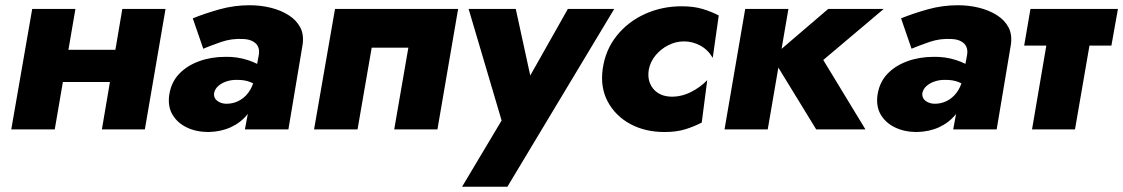

<svg xmlns="http://www.w3.org/2000/svg" viewBox="-20 -494 4288 733"><path d="M100 -181H474L496 -304H122ZM447 -460 369 0H533L612 -460ZM103 -460 23 0H189L268 -460Z M797 -137Q800 -154 813 -165.5Q826 -177 844 -183Q862 -189 880 -189Q913 -190 936 -180.5Q959 -171 981 -153L991 -231Q966 -252 925 -265Q884 -278 840 -277Q786 -277 739.5 -260Q693 -243 663 -211Q633 -179 626 -131Q620 -87 639 -55.5Q658 -24 694 -7Q730 10 776 10Q823 9 860.5 -8Q898 -25 923.5 -56Q949 -87 958 -129L950 -188Q943 -160 927.5 -139.5Q912 -119 889.5 -108Q867 -97 841 -98Q823 -99 809.5 -109Q796 -119 797 -137ZM756 -308Q782 -319 823.5 -333.5Q865 -348 910 -345Q931 -344 945.5 -336Q960 -328 965.5 -315Q971 -302 968 -284L915 0H1081L1135 -322Q1141 -361 1126.5 -389Q1112 -417 1082 -436Q1052 -455 1013.5 -464.5Q975 -474 933 -474Q874 -474 818.5 -458.5Q763 -443 716 -424Z M1729 -460H1259L1179 0H1345L1399 -312H1539L1485 0H1650Z M2325 -460H2148L1939 -90L2030 -88L1949 -460H1769L1895 -34L1744 219H1917Z M2457 -229Q2463 -259 2483 -283Q2503 -307 2531.5 -321.5Q2560 -336 2591 -336Q2624 -336 2653.5 -320Q2683 -304 2701 -273L2724 -435Q2695 -450 2661.5 -460Q2628 -470 2582 -470Q2507 -470 2442 -440.5Q2377 -411 2334 -357Q2291 -303 2281 -231Q2271 -160 2300.5 -105.5Q2330 -51 2386.5 -20.5Q2443 10 2517 10Q2563 10 2596.5 -0.5Q2630 -11 2659 -26L2680 -188Q2653 -160 2616.5 -142Q2580 -124 2541 -125Q2511 -126 2490.5 -140Q2470 -154 2461 -177Q2452 -200 2457 -229Z M2825 -460 2746 0H2911L2990 -460ZM3142 -460 2927 -276 3096 0H3284L3123 -265L3354 -460Z M3501 -137Q3504 -154 3517 -165.5Q3530 -177 3548 -183Q3566 -189 3584 -189Q3617 -190 3640 -180.5Q3663 -171 3685 -153L3695 -231Q3670 -252 3629 -265Q3588 -278 3544 -277Q3490 -277 3443.5 -260Q3397 -243 3367 -211Q3337 -179 3330 -131Q3324 -87 3343 -55.5Q3362 -24 3398 -7Q3434 10 3480 10Q3527 9 3564.5 -8Q3602 -25 3627.5 -56Q3653 -87 3662 -129L3654 -188Q3647 -160 3631.5 -139.5Q3616 -119 3593.5 -108Q3571 -97 3545 -98Q3527 -99 3513.5 -109Q3500 -119 3501 -137ZM3460 -308Q3486 -319 3527.5 -333.5Q3569 -348 3614 -345Q3635 -344 3649.5 -336Q3664 -328 3669.5 -315Q3675 -302 3672 -284L3619 0H3785L3839 -322Q3845 -361 3830.5 -389Q3816 -417 3786 -436Q3756 -455 3717.5 -464.5Q3679 -474 3637 -474Q3578 -474 3522.5 -458.5Q3467 -443 3420 -424Z M3914 -460 3890 -320H4223L4248 -460ZM3995 -440 3920 0H4084L4160 -440Z"/></svg>

Font: Jost ExtraBold
Style: Italic
Weight: 800
Italic angle: -5°
Version: Version 3.710